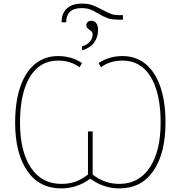

<svg xmlns="http://www.w3.org/2000/svg" viewBox="-20 -1035 1002 1065"><path d="M322 -916Q322 -961 351 -988Q380 -1015 434 -1015Q469 -1015 492.5 -1006.5Q516 -998 547 -981Q575 -966 594 -958.5Q613 -951 640 -951H662V-926H637Q600 -926 576.5 -934.5Q553 -943 525 -960Q498 -976 479 -983Q460 -990 432 -990Q389 -990 368 -969.5Q347 -949 347 -911H322ZM435 -778Q464 -786 479 -804.5Q494 -823 494 -844Q494 -853 490 -858Q486 -863 476 -870Q467 -877 463 -881.5Q459 -886 459 -894Q459 -906 466.5 -913Q474 -920 486 -920Q503 -920 513.5 -907Q524 -894 524 -868Q524 -828 501.5 -798Q479 -768 435 -756ZM64 -355Q64 -472 93 -555Q122 -638 175.5 -681Q229 -724 302 -724Q378 -724 435 -685L421 -662Q371 -699 302 -699Q201 -699 146 -608.5Q91 -518 91 -355Q91 -196 151 -105.5Q211 -15 320 -15Q365 -15 400 -28Q435 -41 468 -67V-306H494V-67Q559 -15 642 -15Q750 -15 810.5 -105.5Q871 -196 871 -355Q871 -518 816 -608.5Q761 -699 660 -699Q590 -699 540 -662L527 -685Q584 -724 660 -724Q733 -724 786.5 -681Q840 -638 869 -555Q898 -472 898 -355Q898 -186 831.5 -88Q765 10 642 10Q554 10 481 -44Q408 10 320 10Q197 10 130.5 -88Q64 -186 64 -355Z"/></svg>

Font: Noto Sans UI Thin
Style: Regular
Weight: 250
Designer: Monotype Design Team
Foundry: Monotype Imaging Inc.
Version: Version 1.001